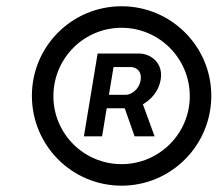

<svg xmlns="http://www.w3.org/2000/svg" viewBox="-20 -757 710 608"><path d="M365.1 -737.2C207.7 -737.2 80.6 -610.1 81 -453.1C81.3 -296.2 207.7 -169 365.1 -169C521.7 -169 648.8 -296.2 649.1 -453.1C649.5 -610.1 521.7 -737.2 365.1 -737.2ZM365.1 -237.2C245.4 -237.2 148.8 -333.8 149.1 -453.1C149.5 -572.4 245.4 -669 365.1 -669C484 -669 580.6 -572.4 581 -453.1C581.3 -333.8 484 -237.2 365.1 -237.2ZM289.1 -587.4 245.7 -325.3H303.3L317.8 -414.1H375L406.2 -325.3H469.5L432.5 -426.8C458.1 -441.4 482.2 -467.3 488.6 -503.6C498.9 -560.4 453.5 -587.4 421.9 -587.4ZM394.2 -544.7C407.3 -544.7 430 -535.5 425.4 -503.6C420.8 -472.3 393.8 -456.7 378.6 -456.7H324.9L339.5 -544.7Z"/></svg>

Font: Riot Sans 2.0
Style: Italic
Weight: 400
Italic angle: -9.39999°
Designer: Rasmus Andersson
Foundry: rsms
Version: Version 3.006;hotconv 1.0.109;makeotfexe 2.5.65596